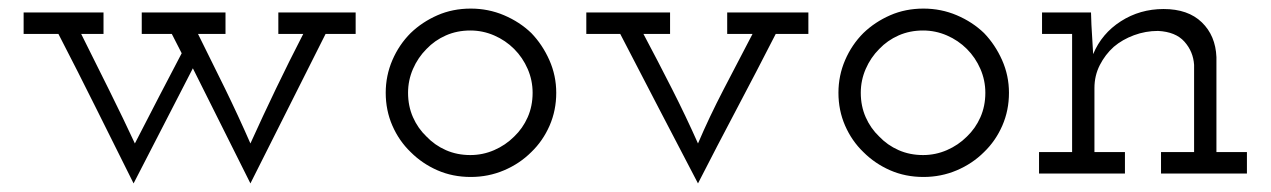

<svg xmlns="http://www.w3.org/2000/svg" viewBox="-20 -404 2958 447"><path d="M429 -245 563 23Q607 -65 650.5 -151Q694 -237 738 -325H808V-375H628V-325H686Q653 -261 622.5 -197.5Q592 -134 563 -70Q535 -134 504 -197.5Q473 -261 441 -325H505V-375H310V-325H380L403 -280Q376 -229 350.5 -179.5Q325 -130 294 -70Q268 -126 234.5 -193.5Q201 -261 169 -325H221V-375H35V-325H116Q161 -238 204 -151.5Q247 -65 291 23Z M1217 -50Q1244 -76 1259.5 -111.5Q1275 -147 1275 -188Q1275 -228 1259 -264Q1243 -300 1217 -327Q1190 -353 1153.5 -368.5Q1117 -384 1076 -384Q1034 -384 998.5 -368.5Q963 -353 936 -327Q909 -300 893.5 -264Q878 -228 878 -188Q878 -147 893.5 -111.5Q909 -76 936 -50Q963 -23 998.5 -7.5Q1034 8 1076 8Q1117 8 1153.5 -7.5Q1190 -23 1217 -50ZM973 -86Q953 -105 941.5 -131Q930 -157 930 -188Q930 -217 941.5 -243.5Q953 -270 973 -290Q992 -310 1018 -321.5Q1044 -333 1075 -333Q1104 -333 1130.5 -321.5Q1157 -310 1177 -290Q1197 -270 1208.5 -243.5Q1220 -217 1220 -188Q1220 -157 1208.5 -131Q1197 -105 1177 -86Q1157 -66 1130.5 -54.5Q1104 -43 1075 -43Q1044 -43 1018 -54.5Q992 -66 973 -86Z M1786 -325H1862V-375H1673V-325H1732Q1698 -260 1664.5 -195.5Q1631 -131 1605 -70Q1577 -133 1544.5 -197Q1512 -261 1478 -325H1540V-375H1345V-325H1424Q1469 -238 1514 -151.5Q1559 -65 1605 23Q1650 -65 1695.5 -151Q1741 -237 1786 -325Z M2271 -50Q2298 -76 2313.5 -111.5Q2329 -147 2329 -188Q2329 -228 2313 -264Q2297 -300 2271 -327Q2244 -353 2207.5 -368.5Q2171 -384 2130 -384Q2088 -384 2052.5 -368.5Q2017 -353 1990 -327Q1963 -300 1947.5 -264Q1932 -228 1932 -188Q1932 -147 1947.5 -111.5Q1963 -76 1990 -50Q2017 -23 2052.5 -7.5Q2088 8 2130 8Q2171 8 2207.5 -7.5Q2244 -23 2271 -50ZM2027 -86Q2007 -105 1995.5 -131Q1984 -157 1984 -188Q1984 -217 1995.5 -243.5Q2007 -270 2027 -290Q2046 -310 2072 -321.5Q2098 -333 2129 -333Q2158 -333 2184.5 -321.5Q2211 -310 2231 -290Q2251 -270 2262.5 -243.5Q2274 -217 2274 -188Q2274 -157 2262.5 -131Q2251 -105 2231 -86Q2211 -66 2184.5 -54.5Q2158 -43 2129 -43Q2098 -43 2072 -54.5Q2046 -66 2027 -86Z M2599 0V-50H2528V-199Q2528 -228 2540.5 -252.5Q2553 -277 2573 -295Q2593 -312 2620 -322Q2647 -332 2676 -332Q2717 -330 2737.5 -307Q2758 -284 2760 -253V-50H2683V0H2883V-50H2812V-271Q2810 -321 2778 -352Q2746 -383 2689 -383Q2634 -383 2589.5 -354.5Q2545 -326 2525 -278Q2524 -297 2523 -312Q2522 -327 2521 -346L2520 -375H2406V-325H2476V-50H2399V0Z"/></svg>

Font: Josefin Slab Medium
Style: Regular
Weight: 500
Designer: Santiago Orozco
Foundry: Typemade
Version: Version 2.000